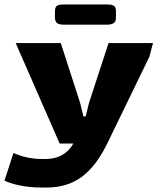

<svg xmlns="http://www.w3.org/2000/svg" viewBox="-60 -640 712 856"><path d="M-40 165 0 42Q60 69 130 69H141Q228 69 267 0H206L10 -448H211L297 -182L312 -121H322L337 -182L424 -448H622L606 -387L418 0Q369 101 304.5 148.5Q240 196 149 196H122Q71 196 25 186Q-21 176 -40 165ZM185 -563V-589Q185 -608 193.5 -614Q202 -620 225 -620H417Q439 -620 448 -614Q457 -608 457 -589V-563Q457 -544 447 -537Q437 -530 417 -530H225Q204 -530 194.5 -537Q185 -544 185 -563Z"/></svg>

Font: Gold Bold
Style: Regular
Weight: 400
Designer: jaiki
Version: Version 1.000